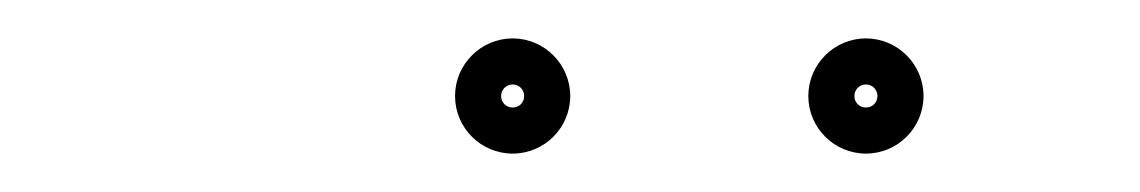

<svg xmlns="http://www.w3.org/2000/svg" viewBox="-20 -591 594 100"><path d="M437 -541C437 -537.6 434.4 -535 431 -535C427.6 -535 425 -537.6 425 -541C425 -544.3 427.6 -547 431 -547C434.4 -547 437 -544.3 437 -541ZM401 -541C401 -524.4 414.5 -511 431 -511C447.5 -511 461 -524.4 461 -541C461 -557.5 447.5 -571 431 -571C414.5 -571 401 -557.5 401 -541ZM253 -541C253 -537.6 250.4 -535 247 -535C243.6 -535 241 -537.6 241 -541C241 -544.3 243.6 -547 247 -547C250.4 -547 253 -544.3 253 -541ZM217 -541C217 -524.4 230.5 -511 247 -511C263.5 -511 277 -524.4 277 -541C277 -557.5 263.5 -571 247 -571C230.5 -571 217 -557.5 217 -541Z"/></svg>

Font: FRB American Cursive Guidelines Light
Style: Italic
Weight: 300
Italic angle: -25°
Version: Version 2.0;Modular Font Editor K font №1